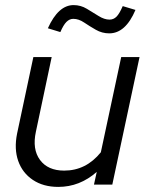

<svg xmlns="http://www.w3.org/2000/svg" viewBox="-20 -725 578 754"><path d="M209 9Q150 9 109 -18.5Q68 -46 51.5 -93Q35 -140 47 -200L111 -501H183L121 -208Q106 -139 137 -97Q168 -55 232 -55Q318 -55 376 -127L456 -501H528L421 0H349L360 -50Q293 9 209 9ZM217 -599 168 -614Q209 -705 269 -705Q297 -705 321 -690.5Q345 -676 367.5 -662Q390 -648 410 -648Q426 -648 437.5 -659.5Q449 -671 462 -701L512 -686Q473 -594 409 -594Q381 -594 356.5 -608Q332 -622 310.5 -636.5Q289 -651 268 -651Q253 -651 241 -639Q229 -627 217 -599Z"/></svg>

Font: Red Hat Display
Style: Italic
Weight: 400
Italic angle: -12°
Designer: Pentagram, MCKL
Foundry: Pentagram, MCKL
Version: Version 1.023; ttfautohint (v1.8.3)